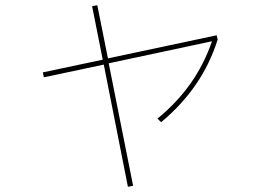

<svg xmlns="http://www.w3.org/2000/svg" viewBox="-20 -653 1040 740"><path d="M815 -517 819 -501Q761 -315 601 -182L587 -196Q737 -318 797 -494L399 -409L493 63L473 67L380 -404L149 -355L145 -374L376 -423L335 -629L355 -633L396 -428Z"/></svg>

Font: IBM Plex Sans JP Thin
Style: Regular
Weight: 100
Designer: Mike Abbink; Paul van der Laan; Pieter van Rosmalen; Wujin Sim; Yejin Wi; Jinhee Kim; Boomi Park; Yona Kim; Kichan Ma
Foundry: Sandoll Inc.
Version: Version 1.001